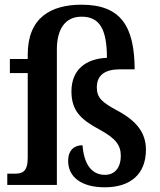

<svg xmlns="http://www.w3.org/2000/svg" viewBox="-20 -787 679 817"><path d="M426 10C535 10 601 -46 601 -150C601 -222 561 -272 482 -315C414 -351 392 -371 392 -415C392 -467 426 -492 491 -492H553C552 -673 496 -767 327 -767C198 -767 98 -713 98 -555V-536H22V-476H98V-116C98 -56 75 -48 43 -48H11V0H222V-576C222 -667 260 -716 327 -716C402 -716 435 -666 435 -541C343 -537 284 -489 284 -398C284 -317 323 -279 401 -237C474 -198 494 -168 494 -124C494 -71 466 -43 427 -43C365 -43 337 -95 331 -169C301 -169 270 -153 270 -102C270 -34 326 10 426 10Z"/></svg>

Font: Noto Serif Khmer SemiCondensed SemiBold
Style: Regular
Weight: 600
Width: 4
Designer: Danh Hong and the Monotype Design Team
Foundry: Monotype Imaging Inc.
Version: Version 2.004